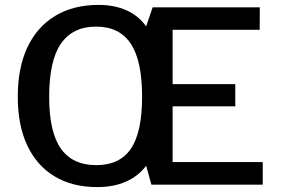

<svg xmlns="http://www.w3.org/2000/svg" viewBox="-20 -753 1149 783"><path d="M1051.5 -92V0H597.5L576 -77Q543.5 -34 493 -12Q442.5 10 376.5 10Q275 10 202.5 -33.8Q130 -77.5 91.2 -159.8Q52.5 -242 52.5 -359Q52.5 -477 92 -560.5Q131.5 -644 205.5 -688.5Q279.5 -733 382 -733Q446.5 -733 495.8 -711Q545 -689 576 -645.5L602.5 -723H1039.5L1039 -631.5H684V-410H939.5V-319.5H684V-92ZM372.5 -79.5Q468.5 -79.5 514 -146.8Q559.5 -214 559.5 -358.5Q559.5 -506 513 -575.2Q466.5 -644.5 372 -644.5Q276.5 -644.5 228.5 -575Q180.5 -505.5 180.5 -358.5Q180.5 -214.5 228.2 -147Q276 -79.5 372.5 -79.5Z"/></svg>

Font: Public Sans Medium
Style: Regular
Weight: 500
Designer: The Public Sans Project Authors: Dan O. Williams and USWDS (Libre Franklin designed by Pablo Impallari and Rodrigo Fuenz
Version: Version 1.007